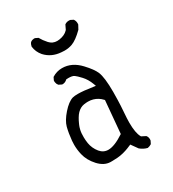

<svg xmlns="http://www.w3.org/2000/svg" viewBox="-184 -833 868 964"><g transform="rotate(-30 250.0 -351.5)"><path d="M269 -603Q293 -603 313.5 -610.4Q341.8 -620.6 380.9 -659.2L393.6 -682.6Q394 -686.5 394 -690.4Q394 -703.1 386.2 -714.4L369.6 -722.7Q365.7 -723.1 361.8 -723.1Q348.6 -723.1 337.9 -715.3L326.2 -690.9Q324.2 -688.5 322.8 -687Q305.7 -669.4 274.4 -664.6Q267.6 -663.6 261.2 -663.6Q234.9 -663.6 217.3 -683.1Q199.2 -703.1 187.5 -724.1L171.4 -731.9Q169.4 -732.4 165.5 -732.4Q161.6 -732.4 155.8 -730.7Q149.9 -729 144.5 -724.6Q137.2 -715.3 135.3 -703.1Q139.2 -670.9 160.6 -646Q195.3 -607.9 251 -604Q259.8 -603 269 -603ZM210.9 -62Q182.6 -62 163.6 -85Q142.6 -110.8 137.2 -143.1Q134.3 -162.6 134.3 -178Q134.3 -193.4 135 -201.4Q135.7 -209.5 136.7 -214.1Q137.7 -218.8 138.9 -223.6Q140.1 -228.5 141.6 -233.4Q143.1 -238.3 145.3 -243.2Q147.5 -248 149.9 -253.4Q154.3 -263.7 161.9 -276.6Q169.4 -289.6 178.7 -299.3Q196.8 -317.4 218.3 -320.8Q230.5 -322.8 241.7 -322.8Q272 -322.8 296.4 -307.6Q308.1 -300.3 317.9 -289.6L320.3 -287.1L303.7 -99.6Q247.1 -62 210.9 -62ZM417.5 -3.9Q417.5 -17.1 409.7 -26.4L385.7 -38.6L384.3 -41Q369.1 -67.4 369.1 -127.9Q369.1 -149.9 372.1 -187.3Q375 -224.6 375.7 -254.2Q376.5 -283.7 376.5 -301.3Q376.5 -386.7 362.3 -419.4Q351.6 -445.8 314.5 -485.4Q269.5 -533.7 212.9 -533.7Q181.6 -533.7 154.8 -516.6L147 -500.5Q146.5 -499 146.5 -495.8Q146.5 -492.7 147.5 -488.3Q148.9 -478.5 155.8 -470.7L172.4 -462.4Q173.8 -461.9 175.3 -461.9Q190.4 -461.9 201.7 -472.2L203.6 -474.1Q212.9 -474.6 216.3 -474.6Q226.6 -474.6 234.9 -473.1Q243.2 -471.7 249.5 -467.3Q259.3 -460.4 278.8 -439.5Q299.3 -417.5 311.5 -384.8L316.4 -371.6L302.2 -373.5Q248.5 -381.8 217.3 -381.8Q197.8 -381.8 187 -378.9Q159.2 -370.6 127.2 -334.2Q95.2 -297.9 86.9 -266.6Q78.6 -233.9 74.7 -192.4Q73.7 -181.2 73.7 -169.4Q73.7 -140.6 80.6 -111.8Q89.8 -72.3 121.6 -37.6Q152.3 -4.4 188.5 -3.4Q194.3 -3.4 199.7 -3.4Q231.4 -3.4 254.4 -8.3Q281.7 -13.7 312 -27.3L318.4 -29.8L345.2 7.8Q363.8 23.4 386.2 28.8Q397.9 26.9 408.7 20L417 3.4Q417.5 -0.5 417.5 -3.9Z"/></g></svg>

Font: NaikaiFont
Style: Light
Weight: 300
Version: Version 1.89